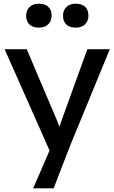

<svg xmlns="http://www.w3.org/2000/svg" viewBox="-20 -792 621 1042"><path d="M160 230 249 25 5 -525H125L289 -139Q294 -128 302 -104L317 -146L454 -525H576L360 0L271 230ZM391 -642Q358 -642 340 -659Q322 -676 322 -707Q322 -736 340.5 -754Q359 -772 391 -772Q424 -772 442 -755Q460 -738 460 -707Q460 -678 441.5 -660Q423 -642 391 -642ZM191 -642Q158 -642 140 -659Q122 -676 122 -707Q122 -736 140.5 -754Q159 -772 191 -772Q224 -772 242 -755Q260 -738 260 -707Q260 -678 241.5 -660Q223 -642 191 -642Z"/></svg>

Font: Lexend Deca
Style: Regular
Weight: 400
Designer: Bonnie Shaver-Troup, Thomas Jockin
Foundry: Lexend
Version: Version 1.008; ttfautohint (v1.8.4.7-5d5b)